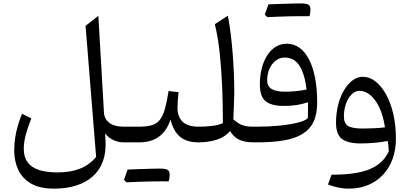

<svg xmlns="http://www.w3.org/2000/svg" viewBox="-20 -846 2437 1141"><path d="M564.5 -752 488.5 -692.5 551.2 86.7Q511.6 134 455.4 156.2Q399.2 178.5 323.7 178.5Q256.3 178.5 211.5 164Q166.6 149.4 144 118.2Q121.3 87.1 121.3 38.3Q121.3 -0.2 132.6 -43.2Q143.9 -86.2 166.1 -142.4L110.8 -170.1Q89.3 -117.7 76.9 -62.8Q64.5 -8 64.5 49.6Q64.5 110.6 88 161.9Q111.5 213.3 163.4 244.2Q215.3 275.1 300.5 275.1Q373.4 275.1 431.6 256.9Q489.7 238.7 530.2 203.1Q570.6 167.6 590.5 115.1Q610.4 62.6 607.2 -6.3L604.7 -53.5Q622.5 -29.1 652 -14.6Q681.6 0 715.2 0H715.7V-93.1H715.2Q662.1 -93.1 632.5 -114.1Q602.9 -135.2 598.2 -169.8Z M931.5 231.8Q946.9 231.8 956.8 231.8Q966.7 231.9 972.7 231.9Q978.7 231.9 982.3 231.9Q985.4 221.6 986.8 210.4Q988.2 199.1 988.2 190.8Q988.2 170.6 975.9 163.2Q963.6 155.9 928.1 155.9Q892.7 166.5 857.3 177.8Q821.9 189 786.8 200.3Q751.7 211.5 716.9 223Q720.9 226.6 724.6 230.3Q728.4 234 732.1 237.5Q763.6 236 798 234.6Q832.4 233.2 866.5 232.5Q900.6 231.8 931.5 231.8ZM732.1 237.5Q765 224.2 797.6 210.9Q830.3 197.7 863 183.7Q895.6 169.8 928.1 155.9Q918 155.9 897.5 156.3Q877 156.7 850.3 157.7Q823.7 158.6 794.6 159.4Q765.5 160.2 738.5 161.5Q733 176.6 727.7 191.7Q722.4 206.9 716.9 223Q720.9 226.6 724.6 230.3Q728.4 234 732.1 237.5ZM715.8 0H804.9Q878.8 0 924.8 -33.9Q970.8 -67.7 993.6 -135.3Q1010.3 -66.2 1050 -33.1Q1089.8 0 1160.6 0H1161.1V-93.1H1160.6Q1095.5 -93.1 1065.1 -122.8Q1034.8 -152.6 1034.8 -204.1Q1034.8 -223.5 1036.5 -246.9Q1038.1 -270.4 1040.9 -298.2L982.1 -305.1Q971.4 -239.1 959.6 -197.5Q947.7 -155.8 929.4 -133.1Q911.1 -110.4 881.2 -101.7Q851.4 -93.1 804.4 -93.1H715.8Q707.8 -93.1 703.7 -85.4Q699.7 -77.7 699.7 -60.6V-32.5Q699.7 -15.4 703.7 -7.7Q707.8 0 715.8 0Z M1334.1 -752.6 1256.8 -702.4Q1276 -622.8 1286.4 -523.6Q1296.8 -424.4 1300.7 -318.9Q1304.6 -213.5 1304.6 -114.3Q1278.3 -102.1 1239.5 -97.6Q1200.7 -93.1 1161.1 -93.1Q1153.1 -93.1 1149 -85.4Q1145 -77.7 1145 -60.6V-32.5Q1145 -15.4 1149 -7.7Q1153.1 0 1161.1 0Q1214.2 0 1264.2 -14.6Q1314.3 -29.2 1347.3 -67.6Q1367.1 -32.7 1400 -16.4Q1432.9 0 1489.3 0H1489.8V-93.1H1489.3Q1467 -93.1 1448.2 -95.3Q1429.4 -97.5 1410 -106.6Q1390.7 -115.8 1366.5 -136.4Q1368.3 -170.5 1369.4 -203.5Q1370.5 -236.5 1371.4 -262.4Q1372.2 -288.2 1372.2 -300.2Q1372.2 -351 1369.8 -409.7Q1367.4 -468.4 1362.6 -529Q1357.9 -589.5 1350.7 -646.9Q1343.6 -704.3 1334.1 -752.6Z M1864.9 -236.9Q1864.9 -317.9 1852.5 -382.3Q1840.2 -446.8 1816.6 -492.5Q1793.1 -538.2 1759.7 -562.2Q1726.4 -586.2 1684.6 -586.2Q1647.6 -586.2 1618 -567.7Q1588.5 -549.2 1567.4 -516Q1546.3 -482.7 1535.2 -438.4Q1524.2 -394.1 1524.2 -342.4Q1524.2 -273.8 1557.7 -245.1Q1591.3 -216.5 1667.6 -216.5Q1708 -216.5 1741.9 -221.7Q1775.7 -227 1810.3 -238Q1810.5 -218.3 1810.3 -192.5Q1810.2 -166.7 1809.4 -144Q1794.3 -128.5 1748.7 -117Q1703.2 -105.6 1639.6 -99.3Q1576.1 -93.1 1506.8 -93.1H1489.7Q1481.7 -93.1 1477.7 -85.4Q1473.6 -77.7 1473.6 -60.6V-32.5Q1473.6 -15.4 1477.7 -7.7Q1481.7 0 1489.7 0H1508Q1598.6 0 1665.6 -11.4Q1732.7 -22.7 1777 -49.6Q1821.2 -76.4 1843.1 -122.2Q1864.9 -168 1864.9 -236.9ZM1801.7 -314Q1765.5 -306.9 1735.4 -304Q1705.3 -301.2 1671.1 -301.2Q1619.8 -301.2 1593.8 -317.4Q1567.7 -333.6 1567.7 -368.1Q1567.7 -405.8 1581.1 -436.6Q1594.6 -467.4 1618.3 -485.7Q1642 -504.1 1671.9 -504.1Q1728.3 -504.1 1759.8 -455Q1791.3 -405.8 1801.7 -314ZM1768.2 -749.8Q1783.7 -749.8 1793.6 -749.8Q1803.5 -749.8 1809.4 -749.8Q1815.4 -749.8 1819.1 -749.7Q1822.2 -760 1823.6 -771.2Q1825 -782.5 1825 -790.9Q1825 -811 1812.7 -818.4Q1800.4 -825.7 1764.8 -825.7Q1729.4 -815.1 1694 -803.8Q1658.6 -792.6 1623.5 -781.3Q1588.5 -770.1 1553.6 -758.6Q1557.6 -755 1561.4 -751.3Q1565.1 -747.6 1568.8 -744.1Q1600.3 -745.6 1634.7 -747Q1669.1 -748.4 1703.2 -749.1Q1737.3 -749.8 1768.2 -749.8ZM1568.8 -744.1Q1601.7 -757.4 1634.4 -770.7Q1667.1 -783.9 1699.7 -797.9Q1732.3 -811.8 1764.8 -825.7Q1754.7 -825.7 1734.2 -825.3Q1713.7 -824.9 1687.1 -823.9Q1660.5 -823 1631.3 -822.2Q1602.2 -821.4 1575.3 -820.1Q1569.7 -805 1564.5 -789.9Q1559.2 -774.7 1553.6 -758.6Q1557.6 -755 1561.4 -751.3Q1565.1 -747.6 1568.8 -744.1Z M2267.7 -89.2Q2235.8 -85.2 2200.2 -83.7Q2164.6 -82.2 2133.7 -82.2Q2073.2 -82.2 2048.5 -97.4Q2023.7 -112.5 2023.7 -154.5Q2023.7 -195.4 2036.3 -229.9Q2048.8 -264.4 2069.9 -285.3Q2090.9 -306.2 2116.5 -306.2Q2167.6 -306.2 2209.9 -248.9Q2252.1 -191.7 2267.7 -89.2ZM2052.7 275Q2116 275 2167.4 253.6Q2218.8 232.3 2255.9 192.9Q2292.9 153.5 2312.9 99Q2332.8 44.6 2332.8 -21.9Q2332.8 -101.1 2317.3 -168.3Q2301.7 -235.5 2274.2 -285.1Q2246.7 -334.6 2211.5 -362.1Q2176.2 -389.6 2136.5 -389.6Q2103.7 -389.6 2074.7 -368Q2045.7 -346.4 2023.7 -308.8Q2001.7 -271.2 1989.3 -221.8Q1976.9 -172.3 1976.9 -116.1Q1976.9 -48 2011.6 -20.8Q2046.4 6.4 2123 6.4Q2164.3 6.4 2205.5 2.6Q2246.7 -1.1 2284.2 -8.3Q2286.7 8.5 2288.3 22.5Q2290 36.5 2290.4 53.5Q2255.9 127.7 2174.9 160.3Q2093.9 192.9 1950.3 192.1L1929.2 250.4Q1950.1 258.3 1970.7 263.8Q1991.3 269.4 2012 272.2Q2032.8 275 2052.7 275Z"/></svg>

Font: Pinar FD VF
Style: Regular
Weight: 300
Designer: Amin Abedi
Version: Version 2.000